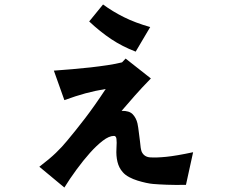

<svg xmlns="http://www.w3.org/2000/svg" viewBox="-20 -745 1040 859"><path d="M812 82Q765 83 726 81.5Q687 80 665 78Q652 77 633.5 73Q615 69 595.5 63Q576 57 558 47.5Q540 38 529 25Q512 6 505.5 -21Q499 -48 501 -80Q503 -111 501 -124Q499 -137 490 -137Q468 -137 440 -115.5Q412 -94 382.5 -61Q353 -28 322.5 13.5Q292 55 268 94L156 1Q202 -34 230 -61Q258 -88 280 -115Q317 -159 360 -215Q403 -271 453 -347Q405 -339 362.5 -327.5Q320 -316 268 -297L221 -429Q261 -432 303.5 -435.5Q346 -439 385.5 -443.5Q425 -448 461.5 -453.5Q498 -459 526 -466L542 -483L655 -394Q613 -351 584 -318Q555 -285 524 -249Q558 -250 573.5 -234Q589 -218 595 -193Q599 -173 601 -154Q603 -135 606 -115Q609 -78 614 -66Q625 -43 651 -41Q680 -39 724.5 -43.5Q769 -48 844 -64ZM587 -514Q527 -537 477.5 -570Q428 -603 379 -649L441 -725Q483 -694 534 -668.5Q585 -643 652 -624Z"/></svg>

Font: NanumGothicCoding
Style: Bold
Weight: 700
Monospace: yes
Designer: Kwon Bruce; Nicolas Noh; Sung-woo Choi; Go-un Cha; Soo-hyun Park;
Foundry: NHN Corporation
Version: Version 2.000;PS 1;hotconv 1.0.49;makeotf.lib2.0.14853